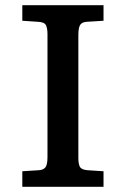

<svg xmlns="http://www.w3.org/2000/svg" viewBox="-20 -720 485 740"><path d="M66 0V-60L130 -64Q147 -65 155 -75Q163 -85 163 -115V-589Q163 -611 157 -623Q151 -635 126 -636L66 -640V-700H379V-640L315 -636Q296 -635 289 -624Q282 -613 282 -585V-111Q282 -88 288 -77Q294 -66 317 -64L379 -60V0Z"/></svg>

Font: Literata 7pt Medium
Style: Regular
Weight: 500
Designer: Latin by Veronika Burian and Jose Scaglione. Greek by Irene Vlachou. Cyrillic by Vera Evstafieva.
Foundry: TypeTogether
Version: Version 3.002